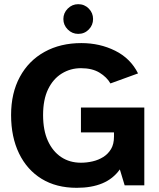

<svg xmlns="http://www.w3.org/2000/svg" viewBox="-20 -886 758 918"><path d="M347 12Q249 12 179 -31Q109 -74 71 -152.5Q33 -231 33 -336Q33 -441 75 -518.5Q117 -596 193 -638Q269 -680 369 -680Q457 -680 530.5 -643.5Q604 -607 640 -535L508 -487Q491 -517 456 -538.5Q421 -560 367 -560Q317 -560 275.5 -534.5Q234 -509 210 -459.5Q186 -410 186 -336Q186 -263 209 -212.5Q232 -162 272.5 -135Q313 -108 367 -108Q395 -108 423 -114.5Q451 -121 474 -135.5Q497 -150 511 -173.5Q525 -197 525 -233V-253H367V-372H670V0H576L553 -76Q521 -31 469.5 -9.5Q418 12 347 12ZM354 -724Q325 -724 304 -745Q283 -766 283 -795Q283 -824 304 -845Q325 -866 354 -866Q384 -866 404.5 -845Q425 -824 425 -795Q425 -766 404.5 -745Q384 -724 354 -724Z"/></svg>

Font: Atkinson Hyperlegible Next
Style: Bold
Weight: 700
Designer: Elliott Scott, Megan Eiswerth, Linus Boman, Theodore Petrosky, Letters from Sweden
Foundry: Applied Design Works, Letters from Sweden
Version: Version 2.001